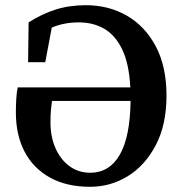

<svg xmlns="http://www.w3.org/2000/svg" viewBox="-20 -701 699 738"><path d="M326 17Q236 17 172 -18.5Q108 -54 74.5 -118Q41 -182 41 -269Q41 -295 42.5 -320.5Q44 -346 48 -365H481Q476 -457 449.5 -511.5Q423 -566 380.5 -590.5Q338 -615 283 -615Q226 -615 179 -595L154 -462H88L90 -615Q140 -647 193 -664Q246 -681 310 -681Q398 -681 468 -640.5Q538 -600 579 -522.5Q620 -445 620 -333Q620 -222 579 -143.5Q538 -65 471.5 -24Q405 17 326 17ZM327 -37Q400 -37 440 -105.5Q480 -174 482 -313H180Q177 -293 175.5 -274.5Q174 -256 174 -231Q174 -175 193.5 -131Q213 -87 247.5 -62Q282 -37 327 -37Z"/></svg>

Font: Source Serif 4 Semibold
Style: Regular
Weight: 600
Designer: Frank Grießhammer
Foundry: Adobe
Version: Version 4.005;hotconv 1.1.0;makeotfexe 2.6.0